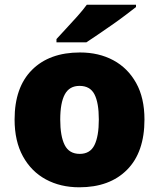

<svg xmlns="http://www.w3.org/2000/svg" viewBox="-20 -786 677 816"><path d="M594 -278Q594 -139 520 -64.5Q446 10 317 10Q237 10 175 -23.5Q113 -57 77.5 -121.5Q42 -186 42 -278Q42 -415 116 -489Q190 -563 320 -563Q400 -563 461.5 -530Q523 -497 558.5 -433.5Q594 -370 594 -278ZM236 -278Q236 -207 255 -169.5Q274 -132 319 -132Q363 -132 381.5 -169.5Q400 -207 400 -278Q400 -349 381.5 -385Q363 -421 318 -421Q275 -421 255.5 -385Q236 -349 236 -278ZM558 -756Q540 -742 513 -721.5Q486 -701 455 -679.5Q424 -658 395.5 -638.5Q367 -619 347 -606H220V-620Q237 -639 261 -664.5Q285 -690 309 -717Q333 -744 349 -766H558Z"/></svg>

Font: Noto Sans Syriac Eastern Black
Style: Regular
Weight: 900
Designer: Patrick Giasson and the Monotype Design Team
Foundry: Monotype Imaging Inc.
Version: Version 3.001; ttfautohint (v1.8.4.7-5d5b)